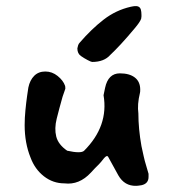

<svg xmlns="http://www.w3.org/2000/svg" viewBox="-20 -607 552 623"><path d="M279 -406Q276 -406 264.5 -412Q253 -418 243 -425Q231 -433 231 -450Q232 -455 233.5 -460Q235 -465 239 -469Q277 -513 316.5 -543.5Q356 -574 404 -585Q409 -586 412 -586.5Q415 -587 416 -587Q433 -589 437 -576Q438 -572 438.5 -568Q439 -564 439 -559Q439 -557 439 -553.5Q439 -550 438 -546Q434 -535 417 -515Q392 -485 372 -463.5Q352 -442 338 -429Q318 -406 279 -406ZM422 -4Q384 -3 364 -38L331 -98Q327 -105 317 -93Q307 -80 301 -74L288 -61L275 -47Q237 -6 189 -12Q152 -12 122.5 -35Q93 -58 79 -96Q60 -143 60 -201Q60 -224 62.5 -249.5Q65 -275 68 -296Q71 -317 72 -323Q77 -347 91 -361Q105 -375 127 -375Q149 -375 167 -360.5Q185 -346 191 -329Q192 -327 192 -319L183 -293Q172 -254 164 -222Q156 -190 162.5 -164Q169 -138 198 -118Q243 -108 253 -118Q333 -198 316 -298L321 -322Q331 -369 369 -369Q400 -369 417.5 -355.5Q435 -342 435 -316Q435 -308 434 -305Q425 -268 429 -239Q429 -214 431.5 -187.5Q434 -161 439 -133Q442 -119 446 -101Q450 -83 453 -74L462 -43V-33Q462 -11 439 -6Q433 -5 428.5 -4.5Q424 -4 422 -4Z"/></svg>

Font: Mansalva
Style: Regular
Weight: 400
Designer: Carolina Short
Foundry: Carolina Short
Version: Version 2.112; ttfautohint (v1.8.4.7-5d5b)